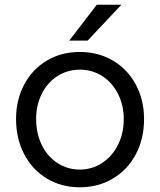

<svg xmlns="http://www.w3.org/2000/svg" viewBox="-20 -783 679 813"><path d="M48 -279Q48 -360 82.5 -425Q117 -490 178.5 -526.5Q240 -563 318 -563Q396 -563 458 -526.5Q520 -490 555 -425Q590 -360 590 -279Q590 -196 555.5 -130.5Q521 -65 459 -27.5Q397 10 318 10Q240 10 178.5 -27Q117 -64 82.5 -130Q48 -196 48 -279ZM504 -279Q504 -337 480 -385Q456 -433 413.5 -460.5Q371 -488 318 -488Q266 -488 223.5 -461Q181 -434 157 -386Q133 -338 133 -279Q133 -218 157 -169Q181 -120 223.5 -92.5Q266 -65 318 -65Q370 -65 412.5 -93Q455 -121 479.5 -169.5Q504 -218 504 -279ZM351 -611H273L390 -763H494Z"/></svg>

Font: Open Sauce Sans
Style: Regular
Weight: 400
Designer: Alfredo Marco Pradil
Foundry: Creative Sauce Fz LLC
Version: Version 1.477